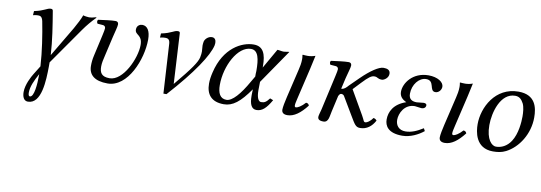

<svg xmlns="http://www.w3.org/2000/svg" viewBox="-54 -784 3838 1361"><g transform="rotate(10 1865.5 -103.5)"><path d="M280 -36V-66L466 -332C495 -373 520 -402 553 -436L548 -438C525 -431 513 -429 500 -429C492 -429 466 -432 457 -436C448 -409 426 -368 407 -334L279 -118C273 -223 256 -328 239 -429C238 -437 234 -442 224 -442C195 -442 183 -420 108 -405L106 -375C123 -379 132 -380 142 -380C157 -380 171 -377 178 -344C196 -253 215 -132 221 -27L182 36C169 57 135 118 135 172C135 205 146 235 176 235C275 235 279 63 280 -36ZM184 196C176 196 172 187 172 171C172 127 193 82 222 29V38C222 99 215 196 184 196Z M582 -170C575 -140 573 -117 573 -93C573 -29 615 10 710 10C855 10 940 -204 940 -346C940 -407 919 -442 881 -442C868 -442 842 -433 842 -402C842 -360 894 -375 894 -299C894 -203 815 -29 718 -29C660 -29 645 -56 645 -101C645 -126 651 -152 659 -185L690 -320C699 -359 711 -398 711 -415C711 -429 703 -436 690 -436C658 -436 613 -429 566 -423C559 -415 561 -404 567 -395L607 -392C619 -391 625 -382 625 -372C625 -363 622 -349 616 -321Z M1092 -344 1113 12H1135C1306 -177 1394 -313 1411 -387C1412 -393 1413 -399 1413 -405C1413 -426 1404 -442 1383 -442C1355 -442 1334 -418 1330 -401C1328 -389 1327 -380 1327 -372C1327 -356 1330 -346 1330 -329C1330 -318 1329 -305 1325 -286C1317 -251 1284 -201 1173 -68L1153 -429C1153 -437 1149 -442 1138 -442C1109 -442 1097 -420 1022 -405L1020 -375C1037 -379 1046 -380 1056 -380C1071 -380 1090 -379 1092 -344Z M1773 -189 1941 -434C1929 -434 1913 -429 1899 -429C1885 -429 1869 -434 1855 -434L1774 -292V-302C1774 -390 1752 -442 1684 -442C1599 -442 1473 -380 1430 -196C1423 -167 1419 -140 1419 -115C1419 -37 1457 12 1547 12C1611 12 1663 -29 1732 -128L1731 -89V-81C1731 -18 1748 12 1782 12C1822 12 1851 -14 1887 -77L1864 -86C1841 -56 1829 -49 1805 -49C1785 -49 1772 -77 1772 -128V-131ZM1670 -408C1723 -408 1734 -346 1734 -260C1734 -254 1733 -248 1733 -241V-220L1709 -179C1655 -83 1602 -22 1560 -22C1514 -22 1496 -60 1496 -118C1496 -256 1575 -408 1670 -408Z M2055 -55C2048 -55 2045 -59 2045 -68C2045 -79 2049 -96 2055 -122L2107 -343L2128 -439C2112 -433 2092 -429 2074 -429C2063 -429 2043 -430 2039 -431L2036 -429C2038 -419 2039 -409 2039 -399C2039 -371 2033 -342 2028 -322L1979 -115C1971 -81 1963 -42 1963 -23C1963 -4 1974 10 2004 10C2052 10 2097 -24 2143 -83C2140 -92 2134 -100 2120 -100C2094 -70 2066 -55 2055 -55Z M2292 -322 2236 -72C2231 -52 2223 -27 2223 -17C2223 -1 2232 10 2264 10C2302 10 2301 -35 2310 -72L2336 -187C2343 -197 2344 -205 2357 -205C2366 -205 2375 -198 2377 -193L2453 -65C2487 -8 2496 10 2528 10C2575 10 2611 -18 2634 -62C2627 -70 2620 -76 2609 -76C2593 -51 2569 -36 2558 -36C2544 -36 2546 -47 2527 -80L2428 -252L2479 -306C2526 -356 2545 -368 2565 -368C2591 -368 2587 -354 2621 -354C2635 -354 2667 -373 2667 -404C2667 -432 2645 -439 2618 -439C2586 -439 2528 -401 2463 -337L2397 -272C2383 -256 2369 -241 2348 -241L2366 -320C2375 -359 2389 -398 2389 -415C2389 -429 2381 -436 2368 -436C2336 -436 2289 -429 2242 -423C2235 -415 2237 -404 2243 -395L2283 -392C2295 -391 2301 -382 2301 -372C2301 -363 2298 -350 2292 -322Z M2884 -210C2892 -210 2923 -204 2931 -204C2960 -204 2963 -223 2963 -230C2963 -239 2955 -244 2941 -244C2935 -244 2893 -239 2892 -239C2860 -239 2834 -250 2834 -291C2834 -357 2879 -413 2930 -413C2995 -413 2962 -333 3009 -333C3033 -333 3052 -356 3052 -379C3052 -412 3008 -442 2942 -442C2829 -442 2769 -356 2769 -294C2769 -262 2787 -242 2819 -227C2730 -197 2703 -136 2703 -83C2703 -37 2729 12 2831 12C2889 12 2946 -17 2984 -48L2974 -67C2931 -40 2891 -22 2848 -22C2802 -22 2777 -52 2777 -93C2777 -139 2809 -210 2884 -210Z M3188 -55C3181 -55 3178 -59 3178 -68C3178 -79 3182 -96 3188 -122L3240 -343L3261 -439C3245 -433 3225 -429 3207 -429C3196 -429 3176 -430 3172 -431L3169 -429C3171 -419 3172 -409 3172 -399C3172 -371 3166 -342 3161 -322L3112 -115C3104 -81 3096 -42 3096 -23C3096 -4 3107 10 3137 10C3185 10 3230 -24 3276 -83C3273 -92 3267 -100 3253 -100C3227 -70 3199 -55 3188 -55Z M3344 -162C3344 -109 3357 10 3484 10C3516 10 3547 6 3576 -9C3663 -53 3731 -159 3731 -277C3731 -349 3713 -439 3590 -439C3423 -439 3344 -282 3344 -162ZM3427 -170C3427 -260 3466 -406 3572 -406C3602 -406 3618 -390 3633 -362C3645 -337 3648 -300 3648 -270C3648 -230 3642 -144 3605 -88C3577 -45 3537 -27 3499 -27C3470 -27 3427 -65 3427 -170Z"/></g></svg>

Font: Libertinus Serif
Style: Italic
Weight: 400
Italic angle: -12°
Designer: Philipp H. Poll, Khaled Hosny
Foundry: Caleb Maclennan
Version: Version 7.050;RELEASE